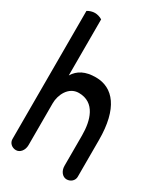

<svg xmlns="http://www.w3.org/2000/svg" viewBox="-137 -398 514 611"><g transform="rotate(30 120.0 -92.0)"><path d="M0 135C0 149 12 160 27 160C42 160 54 145 54 126V-28C54 -58 72 -98 110 -98C170 -98 186 -40 186 14V126C186 145 198 160 213 160C228 160 240 149 240 135V0C240 -116 196 -168 132 -168C94 -168 69 -155 54 -130V-336C46 -341 36 -344 27 -344C18 -344 8 -341 0 -336Z"/></g></svg>

Font: Ekmelos
Style: Regular
Weight: 500
Designer: Thomas Richter (thomas-richter@aon.at)
Version: Version 2.58